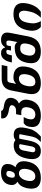

<svg xmlns="http://www.w3.org/2000/svg" viewBox="1408 -2204 797 3652"><g transform="rotate(-90 1806.0 -378.5)"><path d="M250 0Q187.5 0 147.5 -14.9Q107.4 -29.8 84.2 -54.4Q61 -79.1 52 -111.1Q43 -143.1 43 -176.8Q43 -193.8 45.2 -217.8Q47.4 -241.7 53.2 -268.3Q59.1 -294.9 69.3 -322Q79.6 -349.1 95.2 -373Q125.5 -418.9 175.3 -444.3Q158.2 -454.1 146.2 -466.3Q134.3 -478.5 126.7 -491.9Q119.1 -505.4 115.7 -519.3Q112.3 -533.2 112.3 -546.9Q112.3 -553.2 113 -563Q113.8 -572.8 115.2 -583Q120.6 -621.6 137.9 -653.6Q155.3 -685.5 184.3 -708.5Q213.4 -731.4 254.4 -744.1Q295.4 -756.8 348.1 -756.8Q428.7 -756.8 470.7 -726.1Q512.7 -695.3 512.7 -632.8Q512.7 -612.3 507.3 -585.2Q502 -558.1 487.8 -531.2Q473.6 -505.4 450.2 -482.4Q485.4 -472.2 507.6 -455.1Q529.8 -438 542.7 -417.2Q555.7 -396.5 560.3 -373.3Q564.9 -350.1 564.9 -327.6Q564.9 -310.5 563 -291.3Q561 -272 557.6 -253.9Q545.9 -190.9 519.8 -143.3Q493.7 -95.7 454.6 -64Q415.5 -32.2 364 -16.1Q312.5 0 250 0ZM297.9 -493.2Q328.1 -493.2 348.4 -515.4Q368.7 -537.6 376.5 -580.1Q379.9 -595.2 379.9 -608.4Q379.9 -616.7 378.2 -625.2Q376.5 -633.8 370.8 -640.6Q365.2 -647.5 355.5 -651.6Q345.7 -655.8 329.6 -655.8H326.7Q295.9 -655.8 279.1 -635.5Q262.2 -615.2 254.9 -575.7Q252.9 -566.4 252.2 -557.6Q251.5 -548.8 251.5 -543Q251.5 -534.7 253.2 -525.9Q254.9 -517.1 260 -509.8Q265.1 -502.4 274.2 -497.8Q283.2 -493.2 297.9 -493.2ZM277.8 -104.5Q330.6 -104.5 365.5 -143.6Q400.4 -182.6 414.1 -255.4Q417.5 -272.5 418.7 -287.8Q419.9 -303.2 419.9 -314.9Q419.9 -324.7 418 -341.1Q416 -357.4 407.7 -374Q386.2 -416 334 -416Q307.6 -416 285.9 -405Q264.2 -394 246.1 -373Q227.5 -351.6 214.4 -322.5Q201.2 -293.5 193.8 -255.4Q188.5 -227.1 188.5 -201.2Q188.5 -197.8 188.7 -191.7Q189 -185.5 190.4 -177.7Q191.9 -169.9 194.8 -160.9Q197.8 -151.9 203.1 -143.1Q226.1 -104.5 277.8 -104.5Z M759.3 0Q727.5 0 703.9 -6.8Q680.2 -13.7 663.1 -25.4Q646 -37.1 634.8 -53Q623.5 -68.8 617.2 -86.9Q610.8 -105 608.2 -124.5Q605.5 -144 605.5 -163.1Q605.5 -186.5 608.4 -212.4Q611.3 -238.3 615.2 -258.3L618.2 -272.5Q643.6 -396 705.6 -455.8Q767.6 -515.6 865.2 -515.6Q900.9 -515.6 925 -507.6Q949.2 -499.5 966.3 -481.9Q988.8 -499.5 1012.5 -507.6Q1036.1 -515.6 1067.9 -515.6Q1136.2 -515.6 1171.9 -480.7Q1207.5 -445.8 1207.5 -375Q1207.5 -359.4 1205.6 -341.3Q1203.6 -323.2 1199.7 -302.7L1190.9 -257.3Q1184.1 -220.7 1172.9 -189Q1161.6 -157.2 1143.1 -126.5Q1124.5 -95.7 1098.1 -64.7Q1071.8 -33.7 1036.6 0H931.6Q964.4 -32.2 983.4 -57.1Q1002.4 -82 1013.7 -106Q1024.4 -128.9 1030.8 -155Q1037.1 -181.2 1044.4 -218.8L1076.7 -384.3Q1077.1 -386.7 1077.4 -388.7Q1077.6 -390.6 1077.6 -393.1Q1077.6 -403.8 1070.6 -407.7Q1063.5 -411.6 1051.8 -411.6H1005.4Q1000 -411.6 995.8 -405.3Q991.7 -398.9 990.2 -391.6L961.9 -246.1Q950.7 -187 934.6 -140.4Q918.5 -93.8 893.6 -61.5Q869.1 -29.8 836.9 -14.9Q804.7 0 759.3 0ZM782.2 -104.5Q807.6 -104.5 823.7 -122.3Q839.8 -140.1 846.7 -173.8L887.2 -384.3Q887.7 -386.2 887.7 -387.5Q887.7 -388.7 887.7 -389.6Q887.7 -395 886.5 -398.7Q885.3 -402.3 882.8 -404.8Q879.9 -408.2 876.2 -409.9Q872.6 -411.6 869.6 -411.6H836.4Q822.8 -411.6 811.5 -404.8Q800.3 -397.9 791.5 -386.2Q782.7 -374.5 776.9 -358.9Q771 -343.3 767.6 -325.7L738.3 -174.8Q737.3 -168.9 736.6 -163.6Q735.8 -158.2 735.8 -152.8Q735.8 -143.6 738.5 -134.8Q741.2 -126 746.8 -119.4Q752.4 -112.8 761.2 -108.6Q770 -104.5 782.2 -104.5Z M1431.6 0Q1328.1 0 1271.7 -40.5Q1215.3 -81.1 1215.3 -162.1Q1215.3 -188.5 1221.2 -219.2Q1223.6 -232.9 1227.1 -244.9Q1230.5 -256.8 1236.8 -269.5Q1243.7 -282.2 1255.1 -296.1Q1266.6 -310.1 1287.1 -325.7H1405.3Q1396.5 -309.6 1390.1 -296.6Q1383.8 -283.7 1379.4 -271.5Q1378.4 -269.5 1376.7 -263.9Q1375 -258.3 1372.6 -250.7Q1370.1 -243.2 1367.9 -234.4Q1365.7 -225.6 1364.3 -217.8Q1362.3 -207.5 1361.6 -196.5Q1360.8 -185.5 1360.8 -180.2Q1360.8 -166 1366 -152.6Q1371.1 -139.2 1382.1 -128.4Q1393.1 -117.7 1410.6 -111.1Q1428.2 -104.5 1452.6 -104.5Q1508.3 -104.5 1542.7 -139.4Q1577.1 -174.3 1588.4 -237.3Q1590.3 -248 1591.6 -260Q1592.8 -272 1592.8 -281.7Q1592.8 -298.3 1588.1 -314.7Q1583.5 -331.1 1573 -343.5Q1562.5 -356 1544.7 -363.8Q1526.9 -371.6 1500.5 -371.6H1440.4L1459.5 -471.2H1529.8Q1569.3 -471.2 1596.2 -490.5Q1623 -509.8 1630.4 -545.9Q1631.3 -549.8 1631.3 -554.2Q1631.3 -564 1624 -573.5Q1616.7 -583 1603.5 -589.8Q1575.7 -604.5 1521.5 -610.4Q1379.4 -635.7 1379.4 -727.5Q1379.4 -734.4 1380.1 -741Q1380.9 -747.6 1381.8 -754.4H1524.9Q1524.4 -752.4 1524.4 -749Q1524.4 -716.3 1606.4 -702.6H1605.5Q1771 -683.6 1771 -575.7Q1771 -561 1768.1 -544.4Q1760.7 -503.4 1735.1 -469.7Q1709.5 -436 1662.1 -415.5Q1684.6 -401.4 1699 -385.3Q1713.4 -369.1 1721.7 -352.3Q1730 -335.4 1733.2 -318.4Q1736.3 -301.3 1736.3 -285.2Q1736.3 -273.4 1735.1 -261Q1733.9 -248.5 1731.9 -237.3Q1722.2 -177.2 1697 -132.6Q1671.9 -87.9 1633.3 -58.3Q1594.7 -28.8 1543.9 -14.4Q1493.2 0 1431.6 0Z M2049.8 0Q1988.3 0 1948 -14.2Q1907.7 -28.3 1884 -52Q1860.4 -75.7 1850.8 -107.2Q1841.3 -138.7 1841.3 -173.3Q1841.3 -205.6 1848.6 -244.6L1911.1 -565.4Q1928.2 -653.8 1984.1 -699.2Q2040 -744.6 2138.2 -744.6H2393.6L2372.6 -636.2H2107.9Q2088.4 -636.2 2076.2 -623.5Q2064 -610.8 2057.6 -579.1L2036.6 -469.2Q2054.2 -484.4 2068.6 -494.4Q2083 -504.4 2097.7 -510.3Q2112.3 -516.1 2128.2 -518.6Q2144 -521 2164.1 -521Q2211.4 -521 2249 -509.3Q2286.6 -497.6 2313 -475.1Q2339.4 -452.6 2353.3 -419.7Q2367.2 -386.7 2367.2 -343.8Q2367.2 -326.7 2365.2 -305.4Q2363.3 -284.2 2359.4 -262.7Q2336.4 -132.3 2257.3 -66.2Q2178.2 0 2049.8 0ZM2073.2 -104H2074.7Q2128.4 -104 2164.1 -142.3Q2199.7 -180.7 2214.8 -258.8Q2218.3 -275.9 2219.7 -290.8Q2221.2 -305.7 2221.2 -318.4Q2221.2 -335.9 2217.8 -353.5Q2214.4 -371.1 2205.1 -385Q2195.8 -398.9 2179.4 -407.7Q2163.1 -416.5 2136.7 -416.5Q2083.5 -416.5 2047.4 -378.4Q2011.2 -340.3 1996.1 -262.7Q1992.7 -245.6 1991.2 -230.7Q1989.7 -215.8 1989.7 -202.6Q1989.7 -185.1 1992.9 -167.2Q1996.1 -149.4 2005.4 -135.5Q2014.6 -121.6 2030.5 -112.8Q2046.4 -104 2072.3 -104Z M2650.9 0Q2585.4 0 2542.5 -15.4Q2499.5 -30.8 2474.4 -56.4Q2449.2 -82 2439.2 -115.2Q2429.2 -148.4 2429.2 -184.1Q2429.2 -202.1 2431.6 -225.3Q2434.1 -248.5 2439.5 -273.2Q2444.8 -297.9 2453.4 -323Q2461.9 -348.1 2474.1 -370.6Q2497.6 -414.1 2533.9 -442.6Q2570.3 -471.2 2621.6 -483.9Q2633.8 -486.8 2647.5 -489.3Q2661.1 -491.7 2674.8 -493.4Q2688.5 -495.1 2701.4 -495.8Q2714.4 -496.6 2725.6 -496.6Q2743.7 -496.6 2758.8 -494.1Q2773.9 -491.7 2786.6 -485.8Q2799.3 -480 2810.3 -470.7Q2821.3 -461.4 2832 -447.8L2856.9 -575.7Q2860.4 -594.2 2860.4 -609.9Q2860.4 -636.7 2849.9 -646Q2839.4 -655.3 2816.4 -655.3Q2803.7 -655.3 2793 -653.1Q2782.2 -650.9 2775.9 -647Q2769 -642.6 2766.6 -636Q2764.2 -629.4 2762.7 -621.1L2752 -567.4H2670.4L2681.2 -622.1Q2682.1 -626 2682.4 -629.6Q2682.6 -633.3 2682.6 -635.7Q2682.6 -642.1 2679.4 -646.7Q2676.3 -651.4 2667 -653.8Q2663.1 -654.8 2656.7 -655.3Q2650.4 -655.8 2646 -655.8Q2631.8 -655.8 2620.6 -650.6Q2609.4 -645.5 2601.1 -629.9Q2593.8 -616.7 2588.4 -596.9Q2583 -577.1 2578.1 -550.8H2443.4Q2483.9 -756.8 2620.1 -756.8Q2664.6 -756.8 2691.9 -736.1Q2719.2 -715.3 2730 -676.8Q2744.1 -698.7 2759.3 -713.9Q2774.4 -729 2791.5 -738.5Q2808.6 -748 2828.6 -752.4Q2848.6 -756.8 2872.6 -756.8Q2904.8 -756.8 2930.4 -749.5Q2956.1 -742.2 2974.4 -727.3Q2992.7 -712.4 3002.4 -690.2Q3012.2 -668 3012.2 -638.7Q3012.2 -627.4 3010.7 -615.2Q3009.3 -603 3006.8 -589.8L2939 -239.3Q2915 -116.2 2843.3 -58.1Q2771.5 0 2650.9 0ZM2674.3 -104.5Q2723.1 -104.5 2753.9 -143.3Q2784.7 -182.1 2798.8 -256.8Q2801.8 -272.5 2803.2 -286.6Q2804.7 -300.8 2804.7 -317.9Q2804.7 -318.4 2804.4 -323Q2804.2 -327.6 2802.7 -334.5Q2801.3 -341.3 2798.3 -349.6Q2795.4 -357.9 2789.6 -365.2Q2777.8 -380.9 2758.3 -386.5Q2738.8 -392.1 2713.9 -392.1Q2687 -392.1 2666 -386Q2645 -379.9 2628.4 -364.7Q2612.3 -350.1 2599.6 -325Q2586.9 -299.8 2579.1 -258.8Q2576.7 -245.1 2575.4 -233.2Q2574.2 -221.2 2574.2 -207Q2574.2 -202.6 2574.5 -195.6Q2574.7 -188.5 2576.7 -179.7Q2578.6 -170.9 2582 -161.4Q2585.4 -151.9 2592.3 -142.6Q2606.9 -122.1 2629.4 -113.3Q2651.9 -104.5 2674.3 -104.5Z M3117.7 0Q3085.9 -29.8 3071.5 -58.8Q3057.1 -87.9 3052.2 -113.3Q3049.8 -126 3048.3 -139.6Q3046.9 -153.3 3046.9 -163.1Q3046.9 -168.5 3047.4 -178.2Q3047.9 -188 3048.8 -199.2Q3050.3 -213.9 3053 -231Q3055.7 -248 3059.1 -264.2Q3085.4 -390.6 3161.6 -455.6Q3237.8 -520.5 3363.3 -520.5Q3430.2 -520.5 3473.4 -503.2Q3516.6 -485.8 3540.5 -455.1Q3552.7 -439.5 3559.6 -422.1Q3566.4 -404.8 3569.6 -389.6Q3572.8 -374.5 3573.2 -362.8Q3573.7 -351.1 3573.7 -346.2Q3573.7 -327.1 3572 -308.3Q3570.3 -289.6 3566.4 -266.1Q3559.6 -227.1 3546.9 -189.9Q3534.2 -152.8 3517.1 -120.6Q3500 -89.4 3474.4 -59.6Q3448.7 -29.8 3407.2 0H3295.4Q3332 -37.1 3353.8 -70.8Q3375.5 -104.5 3388.7 -136.7Q3401.9 -168.9 3408.9 -200.4Q3416 -231.9 3422.4 -264.2Q3425.3 -279.8 3426.5 -293.2Q3427.7 -306.6 3427.7 -318.4Q3427.7 -321.8 3427.5 -328.1Q3427.2 -334.5 3426 -342.5Q3424.8 -350.6 3422.6 -359.4Q3420.4 -368.2 3416 -376.5Q3405.8 -397 3387.9 -407Q3370.1 -417 3346.2 -417Q3319.8 -417 3295.7 -405.8Q3271.5 -394.5 3254.4 -377Q3234.4 -356.4 3222.7 -328.1Q3210.9 -299.8 3202.6 -263.2Q3200.7 -254.4 3198 -240.7Q3195.3 -227.1 3193.1 -212.2Q3190.9 -197.3 3189.5 -182.1Q3188 -167 3188 -155.3Q3188 -149.9 3188.2 -141.6Q3188.5 -133.3 3189 -125Q3189.5 -114.7 3191.9 -101.1Q3194.3 -87.4 3199.2 -71Q3204.1 -54.7 3211.7 -36.6Q3219.2 -18.6 3230.5 0H3117.7Z"/></g></svg>

Font: Hack
Style: Bold Italic
Weight: 700
Italic angle: -11°
Monospace: yes
Designer: Christopher Simpkins
Foundry: Christopher Simpkins
Version: Version 2.017; ttfautohint (v1.4.1) -l 4 -r 80 -G 350 -x 0 -